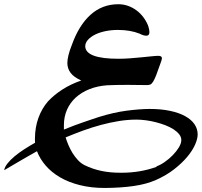

<svg xmlns="http://www.w3.org/2000/svg" viewBox="-169 -617 971 923"><path d="M583.5 182.6Q602.1 176.3 623 161.6Q644 147 661.6 128.9Q679.2 110.8 690.9 91.6Q702.6 72.3 702.6 56.2Q702.6 41.5 692.4 28.6Q682.1 15.6 665.3 4.6Q648.4 -6.3 626.2 -14.9Q604 -23.4 580.1 -29.5Q556.2 -35.6 532 -38.8Q507.8 -42 487.3 -42Q446.3 -42 403.3 -35.2Q360.4 -28.3 316.9 -16.6Q273.4 -4.9 230.5 10.7Q187.5 26.4 146.5 43.5Q151.4 60.1 159.7 79.8Q168 99.6 179.4 118.2Q190.9 136.7 205.3 152.3Q219.7 168 237.3 176.8Q274.4 195.3 318.1 204.6Q361.8 213.9 415 213.4Q460.4 213.4 502.4 206.3Q544.4 199.2 583.5 185.1ZM603 -314Q590.3 -276.9 582 -255.9Q573.7 -234.9 566.9 -224.1Q560.1 -213.4 553.5 -210.7Q546.9 -208 537.6 -208Q512.2 -208 489.7 -208.5Q467.3 -209 444.8 -209Q414.6 -209 390.4 -208.5Q366.2 -208 345.7 -207Q299.3 -203.6 261.2 -188.5Q223.1 -173.3 195.8 -148.7Q168.5 -124 153.3 -90.1Q138.2 -56.2 138.2 -15.1V5.9Q162.6 -4.4 187 -13.4Q211.4 -22.5 233.4 -30Q255.4 -37.6 274.2 -43.9Q293 -50.3 306.6 -54.7Q377.9 -76.7 438.5 -84.7Q499 -92.8 549.8 -93.3Q605 -93.3 647.9 -84.2Q690.9 -75.2 720.7 -58.8Q750.5 -42.5 765.9 -20Q781.2 2.4 781.2 29.3Q781.2 50.3 768.6 78.9Q755.9 107.4 730.5 137.7Q705.1 168 667.7 197Q630.4 226.1 581.1 248Q536.1 268.1 474.6 277.1Q413.1 286.1 334.5 286.6Q268.6 286.6 214.6 272.9Q160.6 259.3 119.6 235.4Q78.6 211.4 50.8 179.2Q22.9 147 8.8 109.9Q-13.2 122.1 -34.7 134.5Q-56.2 147 -76.4 158.7Q-96.7 170.4 -115.2 181.4Q-133.8 192.4 -148.9 201.2Q-146.5 186 -133.1 168.9Q-119.6 151.9 -98.9 134.5Q-78.1 117.2 -52.5 100.6Q-26.9 84 -0.5 69.3Q-1 64 -1 58.1Q-1 52.2 -1 47.9Q-0.5 -5.4 15.6 -50Q31.7 -94.7 61 -128.9Q90.3 -160.6 131.1 -186.8Q171.9 -212.9 221.7 -230Q186.5 -245.6 170.7 -266.4Q154.8 -287.1 154.8 -314.9Q154.8 -330.1 160.2 -352.1Q165.5 -374 175.8 -399.4Q209.5 -494.6 265.9 -545.7Q322.3 -596.7 399.9 -596.7Q424.3 -596.7 446.3 -588.9Q468.3 -581.1 486.8 -567.4Q505.4 -553.7 519.8 -534.7Q534.2 -515.6 543 -493.7Q549.3 -475.1 549.3 -462.9Q549.3 -445.3 534.7 -445.3Q528.8 -445.3 520.5 -447.5Q512.2 -449.7 502.4 -455.1Q457.5 -473.1 397.9 -473.1Q366.7 -473.1 338.1 -467.3Q309.6 -461.4 288.1 -450.7Q266.6 -439.9 253.7 -425.5Q240.7 -411.1 240.7 -393.6Q243.7 -334.5 400.4 -334.5Q427.2 -334.5 456.5 -336.7Q485.8 -338.9 512.5 -341.6Q539.1 -344.2 560.3 -346.4Q581.5 -348.6 592.3 -348.6Q609.4 -348.6 609.4 -336.9Q609.4 -333.5 607.7 -327.9Q606 -322.3 603 -314Z"/></svg>

Font: XB Zar
Style: Bold
Weight: 700
Designer: Behnam
Foundry: Irmug
Version: Version 8.005 2009